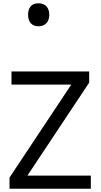

<svg xmlns="http://www.w3.org/2000/svg" viewBox="-20 -1149 612 1169"><path d="M533 0H38V-68L414 -634H50V-714H523V-646L147 -80H533ZM214 -989Q185 -989 168 -1007Q151 -1025 151 -1059Q151 -1092 167 -1110.5Q183 -1129 214 -1129Q246 -1129 263 -1110Q280 -1091 280 -1059Q280 -1026 262 -1007.5Q244 -989 214 -989Z"/></svg>

Font: Noto Sans Tifinagh Rhissa Ixa
Style: Regular
Weight: 400
Designer: JamraPatel
Foundry: JamraPatel LLC
Version: Version 2.006; ttfautohint (v1.8.4.7-5d5b)